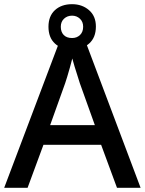

<svg xmlns="http://www.w3.org/2000/svg" viewBox="-20 -899 694 919"><path d="M540 0 464 -206H188L112 0H0L271 -717H383L653 0ZM362 -501Q359 -512 351.5 -534.5Q344 -557 337 -580.5Q330 -604 326 -619Q321 -599 314.5 -575.5Q308 -552 302 -532.5Q296 -513 292 -501L220 -300H434ZM325 -662Q274 -662 243 -690.5Q212 -719 212 -771Q212 -822 243 -850.5Q274 -879 325 -879Q373 -879 406 -850.5Q439 -822 439 -772Q439 -719 406.5 -690.5Q374 -662 325 -662ZM325 -717Q348 -717 363 -731.5Q378 -746 378 -771Q378 -795 362.5 -809.5Q347 -824 325 -824Q302 -824 286.5 -809.5Q271 -795 271 -771Q271 -746 285 -731.5Q299 -717 325 -717Z"/></svg>

Font: Noto Sans Thai Medium
Style: Regular
Weight: 500
Designer: Monotype Design Team
Foundry: Monotype Imaging Inc.
Version: Version 2.001